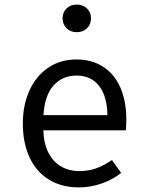

<svg xmlns="http://www.w3.org/2000/svg" viewBox="-20 -813 655 845"><path d="M170.8 -239.5Q172.8 -179 194.4 -138.7Q215.9 -98.5 250.8 -79.2Q285.6 -60 328.7 -60Q368.7 -60 402.3 -71.8Q435.9 -83.6 472.8 -108.7L513.3 -51.8Q475.4 -22.1 426.4 -5.1Q377.4 11.8 327.7 11.8Q250.3 11.8 194.4 -23.1Q138.5 -57.9 109.5 -121.5Q80.5 -185.1 80.5 -269.2Q80.5 -350.8 109.7 -414.9Q139 -479 192.3 -515.1Q245.6 -551.3 316.4 -551.3Q384.1 -551.3 433.6 -519.5Q483.1 -487.7 509.5 -427.9Q535.9 -368.2 535.9 -286.7Q535.9 -263.1 533.8 -239.5ZM171.3 -306.2H452.8Q451.3 -391.3 415.4 -435.9Q379.5 -480.5 317.4 -480.5Q254.9 -480.5 215.6 -436.7Q176.4 -392.8 171.3 -306.2ZM380.5 -732.8Q380.5 -706.2 363.1 -688.7Q345.6 -671.3 317.4 -671.3Q290.3 -671.3 272.8 -688.7Q255.4 -706.2 255.4 -732.8Q255.4 -758.5 272.8 -775.6Q290.3 -792.8 317.4 -792.8Q345.6 -792.8 363.1 -775.6Q380.5 -758.5 380.5 -732.8Z"/></svg>

Font: Fira Code Fixed
Style: Regular
Weight: 400
Monospace: yes
Designer: Carrois Corporate, Edenspiekermann AG, Nikita Prokopov
Foundry: Carrois Corporate, Edenspiekermann AG, Nikita Prokopov
Version: Version 5.002